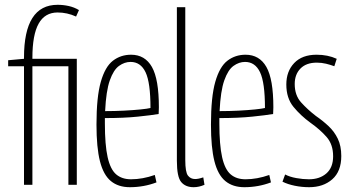

<svg xmlns="http://www.w3.org/2000/svg" viewBox="-20 -770 1459 800"><path d="M80 0V-494H14V-519L80 -525V-530Q80 -750 220 -750Q243 -750 266 -745Q289 -740 309 -728L297 -701Q260 -718 220 -718Q167 -718 141 -671.5Q115 -625 115 -529V-525H300V0H265V-494H115V0Z M521 10Q473 10 442 -15.5Q411 -41 396.5 -98Q382 -155 382 -251Q382 -366 400 -429Q418 -492 450.5 -517Q483 -542 526 -542Q584 -542 613 -491Q642 -440 642 -323Q642 -318 641.5 -308Q641 -298 641 -295Q612 -290 554 -284Q496 -278 417 -278Q417 -267 417 -256Q417 -166 428.5 -115Q440 -64 464 -43.5Q488 -23 526 -23Q574 -23 625 -41L632 -10Q579 10 521 10ZM418 -307Q458 -307 497 -309Q536 -311 565.5 -314Q595 -317 607 -320Q607 -426 586.5 -469Q566 -512 524 -512Q499 -512 476 -495.5Q453 -479 437.5 -435Q422 -391 418 -307Z M752 -740V-103Q752 -53 763 -38.5Q774 -24 793 -24Q799 -24 807 -25.5Q815 -27 827 -31L832 0Q809 10 787 10Q753 10 735 -11.5Q717 -33 717 -100V-740Z M998 10Q950 10 919 -15.5Q888 -41 873.5 -98Q859 -155 859 -251Q859 -366 877 -429Q895 -492 927.5 -517Q960 -542 1003 -542Q1061 -542 1090 -491Q1119 -440 1119 -323Q1119 -318 1118.5 -308Q1118 -298 1118 -295Q1089 -290 1031 -284Q973 -278 894 -278Q894 -267 894 -256Q894 -166 905.5 -115Q917 -64 941 -43.5Q965 -23 1003 -23Q1051 -23 1102 -41L1109 -10Q1056 10 998 10ZM895 -307Q935 -307 974 -309Q1013 -311 1042.5 -314Q1072 -317 1084 -320Q1084 -426 1063.5 -469Q1043 -512 1001 -512Q976 -512 953 -495.5Q930 -479 914.5 -435Q899 -391 895 -307Z M1157 -13 1168 -43Q1187 -33 1214.5 -28Q1242 -23 1267 -23Q1312 -23 1340 -47.5Q1368 -72 1368 -119Q1368 -168 1341 -199Q1314 -230 1273 -259Q1233 -288 1203 -324.5Q1173 -361 1173 -418Q1173 -473 1206 -507.5Q1239 -542 1299 -542Q1346 -542 1383 -525L1373 -494Q1357 -500 1338.5 -504.5Q1320 -509 1300 -509Q1256 -509 1232 -484.5Q1208 -460 1208 -420Q1208 -373 1234.5 -343.5Q1261 -314 1296 -287Q1325 -267 1349 -244.5Q1373 -222 1387.5 -192Q1402 -162 1402 -120Q1402 -56 1364.5 -23Q1327 10 1268 10Q1238 10 1208.5 4Q1179 -2 1157 -13Z"/></svg>

Font: Georama Condensed ExtraLight
Style: Regular
Weight: 200
Width: 3
Designer: Jean-Baptiste Levee
Foundry: Production Type
Version: Version 1.000